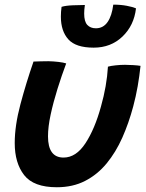

<svg xmlns="http://www.w3.org/2000/svg" viewBox="-20 -780 629 828"><path d="M445.5 -492.5Q457.5 -496 478.5 -498.2Q499.5 -500.5 519 -500.5Q535.5 -500.5 555 -499.2Q574.5 -498 586 -496Q581.5 -452.5 573.8 -408.2Q566 -364 554.5 -321Q535.5 -249.5 507.5 -186.5Q479.5 -123.5 439.8 -75.2Q400 -27 347 0.2Q294 27.5 225 27.5Q125 27.5 84.2 -24.8Q43.5 -77 43.5 -163Q43.5 -238 68 -330Q92.5 -422 124.5 -514.5Q136.5 -515 155.2 -515.5Q174 -516 189 -516Q211 -515.5 232.2 -513Q253.5 -510.5 265.5 -506.5Q246 -454.5 228 -397Q210 -339.5 198.5 -286.2Q187 -233 187 -192Q187 -100.5 254 -100.5Q308 -100.5 348.5 -162.2Q389 -224 415.5 -321Q428 -365 435.5 -408Q443 -451 445.5 -492.5ZM566.5 -744Q558 -670 508 -622.2Q458 -574.5 384 -574.5Q307 -574.5 274.8 -610.2Q242.5 -646 242.5 -708.5Q242.5 -718 243.2 -728.8Q244 -739.5 245.5 -750.5Q263.5 -756 294.5 -757.2Q325.5 -758.5 346 -758.5Q343 -737 343 -721.5Q343 -687 356.5 -672.5Q370 -658 393.5 -658Q425 -658 443.8 -684.8Q462.5 -711.5 468.5 -760Q500.5 -760 526.8 -755Q553 -750 566.5 -744Z"/></svg>

Font: Grandstander SemiBold
Style: Italic
Weight: 600
Italic angle: -15°
Designer: Tyler Finck
Foundry: Etcetera Type Co
Version: Version 1.200; ttfautohint (v1.8.3)